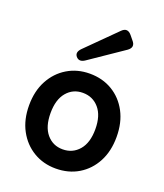

<svg xmlns="http://www.w3.org/2000/svg" viewBox="-141 -854 820 959"><g transform="rotate(20 268.5 -374.5)"><path d="M268 11Q202 11 149.5 -20.5Q97 -52 66.5 -108.5Q36 -165 36 -241Q36 -317 66.5 -373.5Q97 -430 149.5 -461.5Q202 -493 268 -493Q336 -493 388.5 -461.5Q441 -430 471 -373.5Q501 -317 501 -241Q501 -165 471 -108.5Q441 -52 388.5 -20.5Q336 11 268 11ZM268 -91Q321 -91 354.5 -130Q388 -169 388 -241Q388 -313 354.5 -352Q321 -391 268 -391Q216 -391 183 -352Q150 -313 150 -241Q150 -169 183 -130Q216 -91 268 -91ZM225 -548Q196 -528 178 -549Q161 -569 186 -594L340 -747Q367 -774 392 -744L410 -722Q436 -693 404 -670Z"/></g></svg>

Font: Zen Maru Gothic
Style: Bold
Weight: 700
Designer: Yoshimichi Ohira
Foundry: Positype
Version: Version 1.001